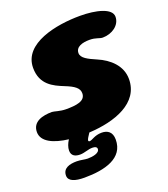

<svg xmlns="http://www.w3.org/2000/svg" viewBox="-167 -734 963 1101"><g transform="rotate(-20 315.0 -183.5)"><path d="M158 257.5C283 257.5 400.5 227 400.5 113C400.5 66 373 48.5 337 48.5C294 48.5 272.5 71 257.5 71C252 71 249.5 68.5 249.5 64.5C249.5 56 262 39.5 272 23.5C430.5 15.5 590.5 -40.5 590.5 -187.5C590.5 -269 528 -324.5 457.5 -354.5C406.5 -376.5 369 -395 369 -425.5C369 -464 411.5 -475.5 454 -475.5C494 -475.5 510 -461.5 531 -461.5C587 -461.5 640 -497 640 -549.5C640 -601 547 -623.5 450 -623.5C305.5 -623.5 95.5 -584 95.5 -434.5C95.5 -332 168 -299.5 229 -275C286 -252.5 311 -233 311 -202C311 -153.5 254 -147.5 191.5 -147.5C155.5 -147.5 123.5 -160.5 110 -160.5C55 -160.5 -10 -146 -10 -81C-10 -21 61 9.5 148.5 20C136 39 127 62 127 81.5C127 114 150.5 124.5 180 124.5C207 124.5 231 111.5 257.5 111.5C275 111.5 285.5 117 285.5 128.5C285.5 154 242 161 212.5 161C196 161 170.5 154 147 154C103.5 154 61.5 165 61.5 210.5C61.5 244.5 100.5 257.5 158 257.5Z"/></g></svg>

Font: Gluten
Style: Bold Italic
Weight: 700
Italic angle: -13°
Designer: Tyler Finck
Foundry: Etcetera Type Company
Version: Version 0.920